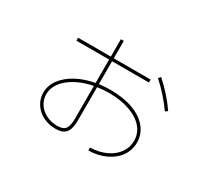

<svg xmlns="http://www.w3.org/2000/svg" viewBox="-126 -869 1252 1128"><g transform="rotate(30 500.0 -305.0)"><path d="M772 -157Q772 -208 739 -246.5Q706 -285 645 -306.5Q584 -328 504 -328Q464 -328 426 -322V-100Q426 -39 405.5 -13.5Q385 12 336 12Q289 12 250.5 -7.5Q212 -27 190 -61.5Q168 -96 168 -137Q168 -185 198.5 -226.5Q229 -268 283 -297.5Q337 -327 406 -339V-498H184V-518H406V-636H426V-518H676V-498H426V-343Q468 -348 504 -348Q590 -348 655 -324.5Q720 -301 756 -257.5Q792 -214 792 -157Q792 -106 763.5 -65Q735 -24 684 0Q633 24 568 26L567 6Q627 4 673.5 -17.5Q720 -39 746 -75.5Q772 -112 772 -157ZM336 -8Q376 -8 391 -28Q406 -48 406 -100V-319Q309 -300 248.5 -250.5Q188 -201 188 -137Q188 -101 207.5 -71.5Q227 -42 261 -25Q295 -8 336 -8ZM722 -562Q800 -493 858 -409L842 -398Q782 -482 709 -547Z"/></g></svg>

Font: Enso Thin
Style: Regular
Weight: 100
Designer: Coji Morishita
Foundry: UNDERFOREST DESIGN
Version: Version 1.000